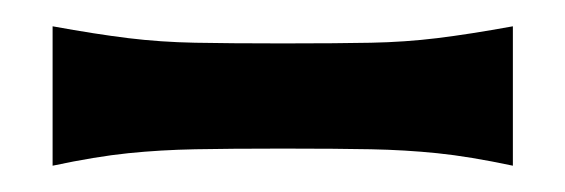

<svg xmlns="http://www.w3.org/2000/svg" viewBox="-20 -414 430 146"><path d="M370 -288Q337 -295 312.5 -297.5Q288 -300 262 -300.5Q236 -301 198 -301H192Q155 -301 128.5 -300.5Q102 -300 77.5 -297.5Q53 -295 20 -288V-394Q53 -388 77.5 -385Q102 -382 128.5 -381.5Q155 -381 192 -381H198Q236 -381 262 -381.5Q288 -382 312.5 -385Q337 -388 370 -394Z"/></svg>

Font: Faculty Glyphic
Style: Regular
Weight: 400
Designer: Koto Studio, Dylan Young
Foundry: Koto Studio
Version: Version 1.004; ttfautohint (v1.8.4.7-5d5b)